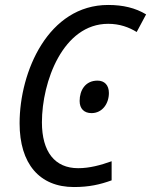

<svg xmlns="http://www.w3.org/2000/svg" viewBox="-20 -744 609 774"><path d="M278 10C339 10 383 0 430 -17V-94C385 -78 341 -66 295 -66C201 -66 149 -132 149 -251C149 -415 234 -648 416 -648C463 -648 500 -634 531 -615L569 -686C526 -712 476 -724 416 -724C175 -724 59 -456 59 -247C59 -84 139 10 278 10ZM349 -288C393 -288 419 -327 419 -369C419 -401 401 -419 373 -419C324 -419 301 -380 301 -337C301 -306 319 -288 349 -288Z"/></svg>

Font: Noto Sans SemiCondensed
Style: Italic
Weight: 400
Width: 4
Italic angle: -12°
Designer: Monotype Design Team
Foundry: Monotype Imaging Inc.
Version: Version 2.013